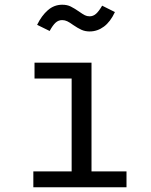

<svg xmlns="http://www.w3.org/2000/svg" viewBox="-20 -792 640 812"><path d="M367 -67H515V0H121V-67H283V-460H126V-527H367ZM290 -686Q275 -697 264.5 -702Q254 -707 243 -707Q227 -707 215 -696Q203 -685 190 -661L137 -687Q156 -726 182.5 -749Q209 -772 243 -772Q264 -772 279 -764.5Q294 -757 313 -744Q330 -732 339 -727.5Q348 -723 359 -723Q374 -723 386 -733.5Q398 -744 412 -768L466 -741Q447 -700 419.5 -679.5Q392 -659 359 -659Q340 -659 324.5 -666Q309 -673 290 -686Z"/></svg>

Font: Fira Mono
Style: Regular
Weight: 400
Designer: Carrois Corporate & Edenspiekermann AG
Foundry: Carrois Corporate GbR & Edenspiekermann AG
Version: Version 3.206